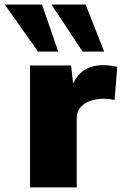

<svg xmlns="http://www.w3.org/2000/svg" viewBox="-78 -812 540 832"><path d="M52.2 0V-528.3H230L238.8 -450.2Q261.7 -496.6 295.4 -513.2Q329.1 -529.8 367.2 -529.8Q382.8 -529.8 398.7 -527.8Q414.6 -525.9 430.2 -522.9L418.5 -378.9Q404.3 -381.8 391.1 -383.1Q377.9 -384.3 370.1 -384.3Q345.7 -384.3 318.6 -376.5Q291.5 -368.7 272.9 -349.4Q254.4 -330.1 254.4 -296.4V0ZM86.9 -588.4 -57.6 -792.5H104L174.3 -588.4ZM279.8 -588.4 145 -792.5H293L373.5 -588.4Z"/></svg>

Font: Comme Black
Style: Regular
Weight: 900
Version: Version 1.000;gftools[0.9.27]